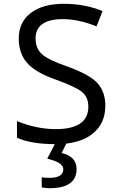

<svg xmlns="http://www.w3.org/2000/svg" viewBox="-20 -744 640 1004"><path d="M68.8 -23.9V-110.8Q171.9 -68.8 271 -68.8Q441.9 -68.8 441.9 -186Q441.9 -236.8 407.5 -264.2Q373 -291.5 268.1 -329.1Q166.5 -364.7 122.3 -414.3Q78.1 -463.9 78.1 -543Q78.1 -627.9 140.9 -676Q203.6 -724.1 313 -724.1Q424.8 -724.1 516.1 -686L484.9 -606Q390.6 -644 309.1 -644Q166 -644 166 -542Q166 -492.2 198 -461.9Q230 -431.6 330.1 -397Q450.2 -354 490.5 -308.3Q530.8 -262.7 530.8 -190.9Q530.8 -97.2 463.1 -43.7Q395.5 9.8 271 9.8Q141.6 9.8 68.8 -23.9ZM198.2 235.8V183.1Q214.4 186 237.3 186Q311 186 311 141.1Q311 105 227.1 85.9L271.5 0H330.1L302.2 56.2Q380.4 74.2 380.4 140.1Q380.4 240.2 238.3 240.2Q221.7 240.2 198.2 235.8Z"/></svg>

Font: Apple Sans Adjectives
Style: Regular
Weight: 400
Monospace: yes
Foundry: Apple Sans Adjectives
Version: Version 0.01